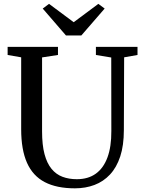

<svg xmlns="http://www.w3.org/2000/svg" viewBox="-20 -992 764 1020"><path d="M378 8.5Q281 8.5 217.8 -24.5Q154.5 -57.5 123.5 -127Q92.5 -196.5 92.5 -305.5V-687.5L20.5 -700V-743H288V-700L203.5 -687V-294Q203.5 -222 216.5 -173.2Q229.5 -124.5 253.8 -95Q278 -65.5 312 -52.8Q346 -40 388 -40Q448.5 -40 489.2 -69.5Q530 -99 551 -156Q572 -213 571.5 -296L571 -686.5L489.5 -700V-743H710.5V-700L639.5 -687.5L638 -301Q638 -219.5 618.8 -161Q599.5 -102.5 564.5 -65Q529.5 -27.5 482 -9.5Q434.5 8.5 378 8.5ZM330.5 -803.5 207 -946.5 240.5 -971.5 371.5 -874 502.5 -971.5 536 -946.5 412 -803.5Z"/></svg>

Font: Merriweather 48pt
Style: Regular
Weight: 400
Version: Version 2.100